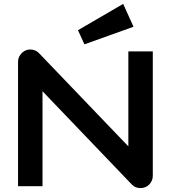

<svg xmlns="http://www.w3.org/2000/svg" viewBox="-20 -967 887 997"><path d="M773.4 -54.2Q773.4 -40.5 768.3 -28.8Q763.2 -17.1 754.6 -8.5Q746.1 0 734.4 4.9Q722.7 9.8 709.5 9.8Q697.8 9.8 685.8 5.4Q673.8 1 664.6 -8.8L200.7 -493.2V0H73.7V-646Q73.7 -665.5 84.7 -681.4Q95.7 -697.3 112.8 -705.1Q130.9 -712.4 149.9 -708.7Q168.9 -705.1 182.6 -690.9L646.5 -207V-700.2H773.4ZM673.3 -828.1 418.5 -736.8 384.8 -810.1 619.6 -946.8Z"/></svg>

Font: Audiowide
Style: Regular
Weight: 400
Version: Version 1.003